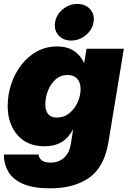

<svg xmlns="http://www.w3.org/2000/svg" viewBox="-20 -769 665 999"><path d="M240.2 210.9Q151.9 210.9 99.1 187.5Q46.4 164.1 23.2 124.3Q0 84.5 0 35.2H180.7Q182.6 53.7 197.5 65.4Q212.4 77.1 242.2 77.1Q286.6 77.1 314.2 51Q341.8 24.9 349.1 -22L360.4 -95.2H359.9Q334.5 -49.3 298.8 -28.6Q263.2 -7.8 212.9 -7.8Q121.6 -7.8 70.8 -66.4Q20 -125 20 -217.8Q20 -276.4 38.6 -331.8Q57.1 -387.2 91.1 -431.4Q125 -475.6 172.4 -501.5Q219.7 -527.3 276.9 -527.3Q330.6 -527.3 365.7 -503.4Q400.9 -479.5 417.5 -440.9H418L430.2 -515.6H624.5L544.4 -30.8Q523.4 98.6 445.3 154.8Q367.2 210.9 240.2 210.9ZM275.4 -157.2Q313 -157.2 340.8 -179.9Q368.7 -202.6 384 -237.1Q399.4 -271.5 399.4 -305.7Q399.4 -340.3 381.3 -359.6Q363.3 -378.9 332.5 -378.9Q294.9 -378.9 268.8 -355.2Q242.7 -331.5 229.2 -296.1Q215.8 -260.7 215.8 -226.1Q215.8 -193.4 230.7 -175.3Q245.6 -157.2 275.4 -157.2ZM350.6 -558.1Q308.6 -558.1 284.2 -585.7Q259.8 -613.3 266.6 -653.3Q273.4 -693.4 306.9 -720.9Q340.3 -748.5 382.3 -748.5Q424.3 -748.5 449 -720.9Q473.6 -693.4 466.8 -653.3Q460 -613.3 426.3 -585.7Q392.6 -558.1 350.6 -558.1Z"/></svg>

Font: Inter Display Black
Style: Italic
Weight: 900
Italic angle: -9.39999°
Designer: Rasmus Andersson
Foundry: rsms
Version: Version 4.000;git-a52131595